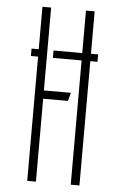

<svg xmlns="http://www.w3.org/2000/svg" viewBox="-56 -840 557 879"><g transform="rotate(5 223.0 -400.0)"><path d="M70 -605H142V-571H70ZM171 -605H376V-571H171ZM103 0V-800H143V0ZM122.5 -381V-419H267L257 -381ZM303 0V-800H343V0Z"/></g></svg>

Font: Big Shoulders Stencil Text Thin Thin
Style: Regular
Weight: 250
Version: Version 2.001